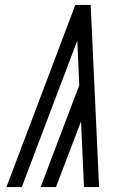

<svg xmlns="http://www.w3.org/2000/svg" viewBox="-20 -755 540 775"><path d="M319 0 307 -265 206 0H144L300 -411L292 -591L68 0H6L284 -735H346L380 0Z"/></svg>

Font: Iosevka SS04 Light
Style: Italic
Weight: 300
Italic angle: -9°
Monospace: yes
Designer: Belleve Invis
Foundry: Belleve Invis
Version: Version 19.0.0; ttfautohint (v1.8.4)